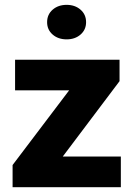

<svg xmlns="http://www.w3.org/2000/svg" viewBox="-20 -776 555 796"><path d="M240.2 -127H481V0H32.2V-91.8L266.6 -401.4H42.5V-528.3H475.6V-439.5ZM175.3 -684.1Q175.3 -715.8 198.2 -735.8Q221.2 -755.9 256.3 -755.9Q291 -755.9 314 -735.8Q336.9 -715.8 336.9 -684.1Q336.9 -652.8 314 -632.8Q291 -612.8 256.3 -612.8Q221.2 -612.8 198.2 -632.8Q175.3 -652.8 175.3 -684.1Z"/></svg>

Font: Roboto Black
Style: Regular
Weight: 900
Designer: Google
Version: Version 2.134; 2016